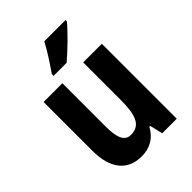

<svg xmlns="http://www.w3.org/2000/svg" viewBox="-223 -873 991 991"><g transform="rotate(-45 272.5 -378.0)"><path d="M438 -756V-766H283C260 -721 224 -667 191 -619V-606H286C334 -646 408 -719 438 -756ZM484 -547H348V-275C348 -167 330 -108 258 -108C214 -108 196 -148 196 -228V-547H59V-190C59 -61 116 10 219 10C278 10 326 -16 354 -70H361L378 0H484Z"/></g></svg>

Font: Noto Sans Thai Looped Condensed
Style: Bold
Weight: 700
Width: 3
Designer: Sasikarn Vongin, Ben Mitchell
Foundry: The Fontpad Ltd
Version: Version 1.001